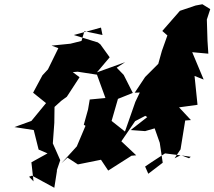

<svg xmlns="http://www.w3.org/2000/svg" viewBox="-20 -785 1011 905"><path d="M664 0 695 -21 758 -62 837 -52 871 -39 879 -46 831 -53 803 -39 831 -81 853 -217 880 -219 824 -279 911 -291 897 -427 940 -410 886 -539 962 -532 958 -593 955 -693 971 -742 934 -765 902 -759 828 -734 745 -639 769 -618 743 -545 726 -484 664 -422 615 -348 639 -349 618 -305 569 -165 506 -215 536 -319 606 -347 563 -432 530 -466 570 -492 437 -444 497 -515 453 -576 414 -606 441 -585 328 -620 456 -655 463 -620 378 -638 364 -592 312 -579 223 -570 255 -558 206 -458 180 -430 136 -348 197 -299 128 -215 48 -186 139 -172 162 -80 204 -62 128 -20 138 70 117 48 131 43 236 100 249 17 247 20 264 -30 229 -109 236 -206 237 -281 269 -310 295 -329 355 -421 323 -445 346 -447 437 -433 477 -323 403 -316 395 -269 375 -197 383 -192 342 -95 269 -15 298 -42 347 -10 456 -32 490 19 600 -51 622 -53 552 -119 617 -214 682 -248 678 -334 712 -398 782 -417 664 -392 650 -296 663 -240 674 -233 596 -172 664 -167 709 -180 733 -112 747 -18 679 34Z"/></svg>

Font: Hussar Lance
Style: Italic
Weight: 700
Foundry: Cannot Into Space Fonts, PlusOne Fonts
Version: Version 2.27